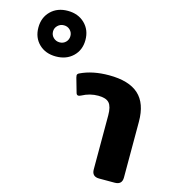

<svg xmlns="http://www.w3.org/2000/svg" viewBox="-373 -912 929 1013"><g transform="rotate(15 91.5 -406.0)"><path d="M-255 -687Q-255 -742 -219.5 -777Q-184 -812 -127 -812Q-70 -812 -34 -777Q2 -742 2 -687Q2 -632 -34 -597.5Q-70 -563 -127 -563Q-184 -563 -219.5 -597.5Q-255 -632 -255 -687ZM-80 -687Q-80 -706 -93.5 -719.5Q-107 -733 -127 -733Q-147 -733 -161 -719.5Q-175 -706 -175 -687Q-175 -667 -161 -653.5Q-147 -640 -127 -640Q-107 -640 -93.5 -653.5Q-80 -667 -80 -687ZM221 -39V-335Q221 -382 204 -401.5Q187 -421 144 -421Q98 -421 57 -399Q47 -394 42 -394Q32 -394 29 -406L7 -483L5 -495Q5 -504 17 -509Q82 -540 171 -540Q280 -540 333 -492Q386 -444 386 -344V-39Q386 0 346 0H261Q221 0 221 -39Z"/></g></svg>

Font: Mitr Medium
Style: Regular
Weight: 500
Designer: Thanarat Vachiruckul
Foundry: Cadson Demak
Version: Version 1.002